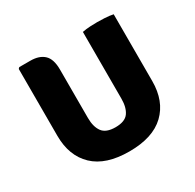

<svg xmlns="http://www.w3.org/2000/svg" viewBox="-129 -699 872 857"><g transform="rotate(-30 306.5 -271.0)"><path d="M551 -206.5Q551 -103 489.2 -44Q427.5 15 306.5 15Q185.5 15 123.8 -44Q62 -103 62 -206.5V-551L68 -557H125Q170.5 -557 195.2 -534Q220 -511 220 -456.5V-207Q220 -161.5 239 -135.5Q258 -109.5 306.5 -109.5Q355.5 -109.5 374 -135.5Q392.5 -161.5 392.5 -207V-551Q412.5 -555 433.5 -556Q454.5 -557 470 -557Q484 -557 508 -555.8Q532 -554.5 551 -550.5Z"/></g></svg>

Font: Signika SC
Style: Bold
Weight: 700
Designer: Anna Giedryś
Foundry: Anna Giedryś
Version: Version 2.000; ttfautohint (v1.8.3) -l 8 -r 50 -G 200 -x 9 -